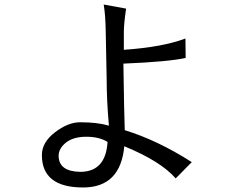

<svg xmlns="http://www.w3.org/2000/svg" viewBox="-20 -826 1040 848"><path d="M165 -141Q165 2 347 2Q512 2 529 -180Q690 -114 756 -38L827 -110Q675 -207 531 -251Q528 -343 526 -484L525 -545Q721 -553 800 -570L799 -656Q699 -618 527 -606V-684Q527 -721 537 -788L438 -806Q446 -759 447 -684L451 -482Q451 -384 461 -271Q411 -286 334 -286Q280 -286 222 -241Q165 -197 165 -141ZM455 -199Q447 -67 334 -67Q239 -69 239 -138Q239 -170 271 -196Q304 -222 361 -222Q419 -222 455 -199Z"/></svg>

Font: Sawarabi Gothic
Style: Regular
Weight: 400
Designer: mshio (mshio@users.sourceforge.jp)
Version: Version 20141215